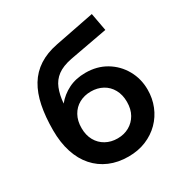

<svg xmlns="http://www.w3.org/2000/svg" viewBox="-173 -868 968 1015"><g transform="rotate(-30 311.0 -360.0)"><path d="M321.5 15Q258 15 207 -6.8Q156 -28.5 119.5 -69.8Q83 -111 63.8 -170.2Q44.5 -229.5 44.5 -304.5Q44.5 -387.5 57.8 -452.8Q71 -518 100 -566Q129 -614 176 -644.5Q223 -675 289.5 -688L529 -735L549 -626.5L316 -583.5Q261 -572.5 229.5 -549Q198 -525.5 183 -488.2Q168 -451 163.5 -399.5Q195 -438 240 -460.5Q285 -483 344 -483Q414.5 -483 468.8 -450.5Q523 -418 554 -363Q585 -308 585 -241.5Q585 -188.5 566.2 -142Q547.5 -95.5 512.5 -60.2Q477.5 -25 429.2 -5Q381 15 321.5 15ZM319.5 -97Q359 -97 390.2 -114.5Q421.5 -132 439.8 -164Q458 -196 458 -240Q458 -284 440 -316.2Q422 -348.5 390.5 -365.8Q359 -383 319.5 -383Q279.5 -383 248 -365.8Q216.5 -348.5 198.5 -316.2Q180.5 -284 180.5 -240Q180.5 -196 198.5 -164Q216.5 -132 248 -114.5Q279.5 -97 319.5 -97Z"/></g></svg>

Font: Geologica Medium
Style: Regular
Weight: 500
Designer: Sindre Bremnes, Frode Helland
Foundry: Monokrom Skriftforlag AS
Version: Version 1.010;gftools[0.9.28]